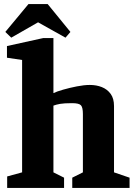

<svg xmlns="http://www.w3.org/2000/svg" viewBox="-20 -918 664 938"><path d="M15 0V-56L88 -76V-625L14 -636V-693L191 -732H241V-463Q257 -471 288.5 -480Q320 -489 355.5 -496Q391 -503 419 -503Q451 -503 477.5 -492.5Q504 -482 520.5 -459.5Q537 -437 537 -400V-76L613 -50V0H333V-50L385 -76V-361Q385 -393 375.5 -403.5Q366 -414 332 -414Q293 -414 273.5 -410.5Q254 -407 241 -402V-76L293 -50V0ZM35 -734 6 -762 119 -898H213L324 -762L300 -734L166 -809Z"/></svg>

Font: Manuale ExtraBold
Style: Regular
Weight: 800
Version: Version 1.002